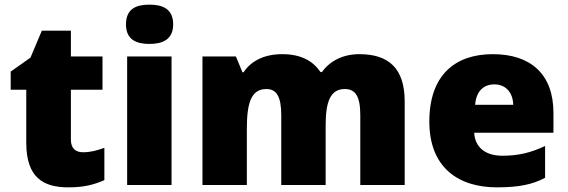

<svg xmlns="http://www.w3.org/2000/svg" viewBox="-20 -847 2443 826"><path d="M337 -192C304 -192 285 -210 285 -246V-461H421V-604H285V-715H160L111 -599L26 -539V-461H93V-233C93 -83 166 -41 274 -41C346 -41 387 -54 429 -72V-211C398 -200 371 -192 337 -192Z M623 -827C567 -827 522 -810 522 -742C522 -676 567 -658 623 -658C678 -658 725 -676 725 -742C725 -810 678 -827 623 -827ZM718 -604H527V-51H718Z M1526 -614C1457 -614 1400 -586 1365 -537H1359C1326 -585 1275 -614 1194 -614C1112 -614 1057 -581 1028 -536H1023L995 -604H851V-51H1042V-293C1042 -403 1060 -464 1126 -464C1169 -464 1190 -432 1190 -352V-51H1381V-309C1381 -408 1401 -464 1463 -464C1507 -464 1530 -436 1530 -352V-51H1721V-411C1721 -553 1652 -614 1526 -614Z M2100 -614C1937 -614 1827 -523 1827 -324C1827 -127 1951 -41 2118 -41C2214 -41 2272 -54 2325 -82V-219C2264 -190 2210 -177 2141 -177C2063 -177 2023 -218 2020 -276H2361V-361C2361 -530 2261 -614 2100 -614ZM2107 -484C2159 -484 2187 -445 2188 -396H2024C2029 -457 2062 -484 2107 -484Z"/></svg>

Font: Noto Sans Tamil UI Black
Style: Regular
Weight: 900
Designer: Jelle Bosma - Monotype Design Team
Foundry: Monotype Imaging Inc.
Version: Version 2.004